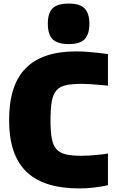

<svg xmlns="http://www.w3.org/2000/svg" viewBox="-20 -1042 657 1076"><path d="M365 -795Q302 -795 275 -822Q248 -849 248 -909Q248 -969 275 -995.5Q302 -1022 365 -1022Q429 -1022 455 -994Q481 -966 481 -909Q481 -851 455 -823Q429 -795 365 -795ZM425 14Q225 14 128 -79.5Q31 -173 31 -369Q31 -566 124.5 -660Q218 -754 407 -754Q442 -754 483.5 -750.5Q525 -747 585 -739V-562Q552 -565 529.5 -567Q507 -569 490.5 -570Q474 -571 461.5 -571.5Q449 -572 436 -572Q382 -572 348.5 -564.5Q315 -557 296 -535Q277 -513 270 -473Q263 -433 263 -369Q263 -306 270 -267Q277 -228 296 -206.5Q315 -185 348.5 -177Q382 -169 434 -169Q451 -169 472 -170Q493 -171 514 -173Q535 -175 553.5 -177Q572 -179 585 -182V-4Q548 4 507 9Q466 14 425 14Z"/></svg>

Font: Encode Sans Normal
Style: Black
Weight: 900
Designer: Pablo Impallari, Andres Torresi
Foundry: Pablo Impallari, Andres Torresi
Version: Version 1.000; ttfautohint (v1.00) -l 8 -r 50 -G 200 -x 14 -